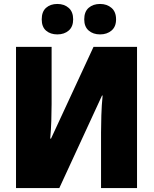

<svg xmlns="http://www.w3.org/2000/svg" viewBox="-20 -951 780 971"><path d="M61 -714V0H280L496 -468H499Q494 -418 492.5 -367Q491 -316 491 -281V0H673V-714H453L238 -250H234Q238 -294 239.5 -340Q241 -386 241 -425V-714ZM406 -853Q406 -816 428.5 -796.5Q451 -777 486 -777Q521 -777 544 -796.5Q567 -816 567 -853Q567 -891 544 -911Q521 -931 486 -931Q451 -931 428.5 -911.5Q406 -892 406 -853ZM191 -853Q191 -815 213 -796Q235 -777 270 -777Q305 -777 327.5 -796.5Q350 -816 350 -853Q350 -891 327.5 -911Q305 -931 270 -931Q235 -931 213 -911.5Q191 -892 191 -853Z"/></svg>

Font: Noto Sans Display SemiCondensed Black
Style: Regular
Weight: 900
Width: 4
Designer: Monotype Design Team
Foundry: Monotype Imaging Inc.
Version: Version 1.900